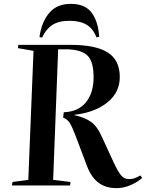

<svg xmlns="http://www.w3.org/2000/svg" viewBox="-20 -963 758 997"><path d="M311 -380Q387 -383 426.5 -432Q466 -481 466 -562Q466 -646 432 -676.5Q398 -707 320 -707H282L256 -29L346 -18L344 0H42L45 -18L127 -29L154 -699L73 -713L75 -730H349Q477 -730 539.5 -690.5Q602 -651 602 -563Q602 -483 537.5 -431Q473 -379 367 -367V-365Q420 -353 452 -330.5Q484 -308 506 -259L570 -120Q593 -71 609 -52Q625 -33 650 -33Q665 -33 677.5 -37Q690 -41 709 -52L718 -39Q694 -17 657.5 -1.5Q621 14 585 14Q530 14 492.5 -13.5Q455 -41 432 -100L372 -259Q355 -304 342.5 -324Q330 -344 308 -352ZM481 -769Q463 -815 429 -835Q395 -855 340 -855Q284 -855 250.5 -832.5Q217 -810 199 -768L185 -770Q195 -847 235 -895Q275 -943 347 -943Q422 -943 456 -897Q490 -851 495 -772Z"/></svg>

Font: Literata 72pt SemiBold
Style: Italic
Weight: 600
Italic angle: -2°
Designer: Latin by Veronika Burian and Jose Scaglione. Greek by Irene Vlachou. Cyrillic by Vera Evstafieva
Foundry: TypeTogether
Version: Version 3.002